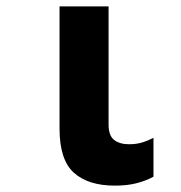

<svg xmlns="http://www.w3.org/2000/svg" viewBox="-20 -573 570 603"><path d="M341 10Q257 10 212 -30.5Q167 -71 167 -169V-553H321V-182Q321 -147 338.5 -133.5Q356 -120 385 -120Q407 -120 424.5 -125Q442 -130 462 -140V-18Q438 -5 408.5 2.5Q379 10 341 10Z"/></svg>

Font: Noto Sans Mono Condensed Black
Style: Regular
Weight: 900
Width: 3
Designer: Monotype Design Team
Foundry: Monotype Imaging Inc.
Version: Version 2.014